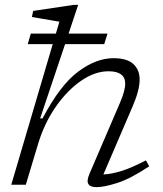

<svg xmlns="http://www.w3.org/2000/svg" viewBox="-20 -762 672 792"><path d="M137 -168 86.5 0H26.5L197.5 -580H94.5L107 -623.5H210.5L225 -672.5Q216 -674 194.2 -677.8Q172.5 -681.5 149.2 -685.5Q126 -689.5 111.5 -692L117 -717L284.5 -742H302.5L263 -623.5H423.5L410 -580H248.5L145.5 -273.5H155.5Q227.5 -410.5 302 -466.2Q376.5 -522 448 -522Q504 -522 530 -498Q556 -474 556 -434Q556 -413 549.2 -386Q542.5 -359 527 -323L406.5 -42.5Q438 -43.5 480.2 -56.5Q522.5 -69.5 582 -100.5L595.5 -76Q518 -24.5 463.5 -7.2Q409 10 378 10Q352.5 10 344.5 -3Q336.5 -16 349.5 -46L474.5 -337Q496.5 -388 496.5 -417Q496.5 -468 427.5 -468Q371.5 -468 314.5 -428.8Q257.5 -389.5 210.2 -321.8Q163 -254 137 -168Z"/></svg>

Font: Newsreader 6pt Light
Style: Italic
Weight: 300
Italic angle: -17°
Designer: Hugues Gentile
Foundry: Production Type
Version: Version 1.003; ttfautohint (v1.8.3)